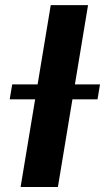

<svg xmlns="http://www.w3.org/2000/svg" viewBox="-20 -748 420 768"><path d="M332.2 -727.5 211.6 0H62.4L183 -727.5ZM18.8 -350.7 28.8 -410.3H380L370.1 -350.7Z"/></svg>

Font: Inter
Style: Italic
Weight: 400
Italic angle: -9.3988°
Designer: Rasmus Andersson
Foundry: rsms
Version: Version 4.001;git-66647c0bb